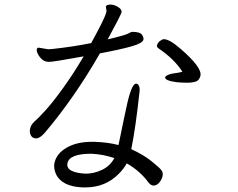

<svg xmlns="http://www.w3.org/2000/svg" viewBox="-20 -789 1040 838"><path d="M353 -31Q391 -31 426 -48Q461 -65 479 -99Q429 -116 378 -118Q283 -118 274.5 -77Q266 -36 353 -31ZM531 -317Q553 -424 574 -424Q582 -424 586.5 -414Q591 -404 589 -389Q572 -231 553 -138Q607 -113 640.5 -86Q674 -59 683.5 -47.5Q693 -36 689.5 -20.5Q686 -5 675 8Q664 21 650.5 21Q637 21 624.5 3Q612 -15 587 -37.5Q562 -60 533 -76Q522 -54 498 -30Q440 29 352 29H341Q249 25 224 -30Q214 -53 217 -75L218 -79Q227 -119 271 -144.5Q315 -170 380 -170H393Q452 -168 497 -156L502 -179L520 -266ZM776 -476Q740 -532 673 -577Q663 -584 665 -591.5Q667 -599 675 -608Q688 -618 695 -618Q720 -618 768 -576Q862 -495 855 -459Q850 -438 834.5 -433Q819 -428 797.5 -428Q776 -428 753 -430Q698 -437 701 -452Q702 -457 712 -461.5Q722 -466 731 -467.5Q740 -469 753.5 -471Q767 -473 776 -476ZM149 -581 190 -574 207 -575Q300 -585 378 -601Q438 -710 443 -733L445 -740L442 -760Q444 -769 461.5 -769Q479 -769 496 -758Q513 -747 510.5 -735.5Q508 -724 450 -617Q529 -636 540.5 -643Q552 -650 558 -650Q591 -650 599.5 -637.5Q608 -625 606 -616Q603 -601 557 -587.5Q511 -574 416 -556Q306 -364 176 -210Q154 -185 138 -185Q122 -185 115 -197.5Q108 -210 111 -225Q114 -240 122 -249.5Q130 -259 139 -266.5Q148 -274 179.5 -308.5Q211 -343 257 -407Q303 -471 345 -543Q213 -519 194.5 -519Q176 -519 164 -529.5Q152 -540 145.5 -553Q139 -566 140.5 -573.5Q142 -581 149 -581Z"/></svg>

Font: LXGW Bright GB
Style: Italic
Weight: 400
Italic angle: -12°
Designer: Christian Thalmann (Catharsis Fonts)
Foundry: LXGW / Christian Thalmann (Catharsis Fonts) / Fontworks Inc.
Version: Version 5.510